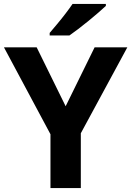

<svg xmlns="http://www.w3.org/2000/svg" viewBox="-20 -954 666 974"><path d="M313 -415 460 -714H626L390 -278V0H236V-273L0 -714H166ZM517 -924Q502 -910 479 -890Q456 -870 429 -848Q402 -826 376.5 -806.5Q351 -787 332 -774H232V-787Q248 -806 269.5 -831.5Q291 -857 312 -884.5Q333 -912 348 -934H517Z"/></svg>

Font: Noto Sans Meetei Mayek
Style: Bold
Weight: 700
Designer: Monotype Design Team and Neelakash Kshetrimayum
Foundry: Monotype Imaging Inc.
Version: Version 2.002; ttfautohint (v1.8.4.7-5d5b)